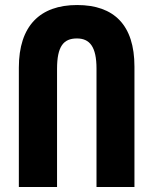

<svg xmlns="http://www.w3.org/2000/svg" viewBox="-20 -744 612 764"><path d="M55 0H207V-470C207 -560 233 -591 286 -591C337 -591 364 -558 364 -471V0H515V-479C515 -644 434 -724 287 -724C139 -724 55 -641 55 -475Z"/></svg>

Font: Noto Sans Georgian ExtraCondensed ExtraBold
Style: Regular
Weight: 800
Width: 2
Designer: Monotype Design Team, Akaki Razmadze
Foundry: Google LLC
Version: Version 2.005